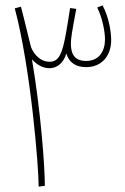

<svg xmlns="http://www.w3.org/2000/svg" viewBox="-20 -695 464 715"><path d="M147 -3C147 -75 132 -280 99 -474C115 -456 138 -441 164 -441C193 -441 217 -461 227 -496C238 -459 266 -445 301 -445C356 -445 394 -484 394 -546C394 -575 386 -630 362 -675L342 -667C362 -627 371 -576 371 -548C371 -506 350 -468 301 -468C260 -468 244 -491 244 -532C244 -553 248 -576 264 -662L241 -665C218 -516 210 -465 165 -465C123 -465 99 -505 94 -525L72 -615C67 -634 63 -652 58 -670L35 -664C94 -443 124 -76 124 0Z"/></svg>

Font: Noto Sans Arabic UI XCn Th
Style: Regular
Weight: 100
Width: 2
Designer: Monotype Design Team, Nadine Chahine and Nizar Qandah
Foundry: Monotype Imaging Inc.
Version: Version 2.010